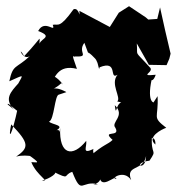

<svg xmlns="http://www.w3.org/2000/svg" viewBox="-20 -587 579 619"><path d="M530 -414C518 -463 507 -513 496 -563L487 -526L458 -524L450 -531L396 -567L363 -546L334 -500L236 -552C238 -520 236 -565 217 -557C171 -493 168 -511 150 -507C161 -478 124 -527 103 -487C159 -466 100 -462 108 -439C104 -472 124 -476 58 -406C35 -446 52 -390 76 -406C31 -364 22 -381 10 -325C60 -347 55 -348 39 -318C15 -291 -8 -268 25 -234L5 -250C0 -266 68 -192 38 -242C18 -147 5 -132 16 -186C75 -125 74 -111 32 -82C70 -93 115 -72 67 -91C119 -55 97 -65 81 -64C99 -20 143 -1 115 -5C140 -10 173 -33 151 -34C209 -5 182 -23 213 -33C244 46 241 -7 296 7C251 9 321 13 301 -31C297 37 355 -28 355 -11C333 -9 380 -43 403 -6C383 -57 442 -34 451 -84C450 -30 401 -61 462 -69C489 -109 465 -82 470 -150C444 -131 483 -160 481 -121C452 -145 501 -170 516 -175C468 -212 492 -204 488 -277L475 -257C480 -256 452 -252 469 -331C452 -353 468 -304 482 -346C423 -340 482 -355 462 -371C410 -429 425 -401 421 -447L460 -378L517 -377L526 -398ZM265 -414C257 -428 293 -395 291 -391C297 -384 299 -354 301 -370C363 -395 330 -328 359 -346C334 -317 372 -272 358 -260L390 -252C350 -279 357 -196 350 -248C386 -213 336 -193 352 -175C370 -142 305 -170 343 -136C328 -121 314 -122 271 -84C293 -75 275 -100 282 -107C242 -88 261 -113 258 -133C214 -78 170 -88 174 -174C167 -140 181 -181 155 -163C197 -184 148 -184 138 -195C155 -200 156 -281 170 -282L194 -290C145 -318 138 -283 178 -319C197 -298 144 -369 147 -326C157 -331 165 -381 228 -365C205 -429 220 -397 220 -405C273 -403 228 -417 252 -449Z"/></svg>

Font: Asimov Aggro
Style: Condensed
Weight: 500
Designer: Google
Version: Version 2.000980; 2014